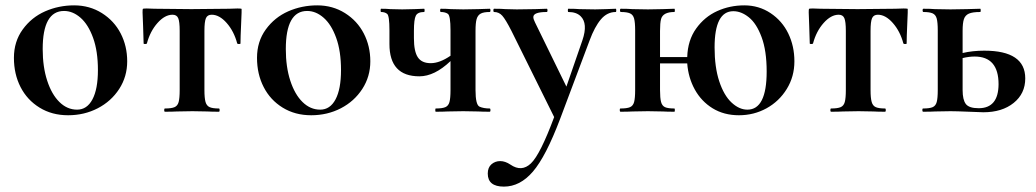

<svg xmlns="http://www.w3.org/2000/svg" viewBox="-20 -419 3884 720"><path d="M220.2 -377.9Q140.1 -377.9 140.1 -234.9Q140.1 -168 157 -116.5Q173.8 -64.9 202.9 -36.4Q231.9 -7.8 269 -7.8Q306.2 -7.8 326.7 -46.4Q347.2 -85 347.2 -156Q347.2 -227.1 329.1 -277.1Q311 -327.1 282 -352.5Q252.9 -377.9 220.2 -377.9ZM57.1 -92.5Q32.2 -141.1 32.2 -202.1Q32.2 -263.2 65.2 -308.6Q98.1 -354 149.2 -376.5Q200.2 -398.9 258.1 -398.9Q315.9 -398.9 362.1 -369.9Q408.2 -340.8 432.6 -293.5Q457 -246.1 457 -189Q457 -131.8 427 -85.4Q397 -39.1 346.4 -12.9Q295.9 13.2 235.4 13.2Q174.8 13.2 128.4 -15.4Q82 -43.9 57.1 -92.5Z M598.6 -12.2Q622.6 -12.2 634.3 -17.1Q646 -22 649.9 -36.4Q653.8 -50.8 653.8 -81.1V-303.2Q653.8 -338.4 648.2 -351.1Q642.6 -363.8 627 -363.8Q598.1 -363.8 570.6 -332.8Q543 -301.8 530.8 -255.9Q529.8 -253.9 524.2 -253.9Q518.6 -253.9 518.6 -255.9L516.6 -320.8Q514.6 -360.4 514.6 -372.1Q514.6 -383.8 515.6 -385.5Q516.6 -387.2 530.3 -387.2Q543.9 -387.2 559.6 -386.2L697.8 -384.8L838.9 -386.2Q856 -387.2 870.6 -387.2Q885.3 -387.2 886 -385.5Q886.7 -383.8 884.3 -331.1Q881.8 -278.3 881.8 -255.9Q881.8 -253.9 876.2 -253.9Q870.6 -253.9 869.6 -255.9Q857.4 -301.8 830.1 -332.8Q802.7 -363.8 773.9 -363.8Q757.8 -363.8 752.2 -350.8Q746.6 -337.9 746.6 -303.2V-81.1Q746.6 -51.3 750.7 -36.6Q754.9 -22 766.4 -17.1Q777.8 -12.2 800.8 -12.2Q803.7 -12.2 803.7 -6.1Q803.7 0 800.8 0Q772.9 0 757.8 -1L701.7 -2L643.6 -1Q627.4 0 598.6 0Q595.7 0 595.7 -6.1Q595.7 -12.2 598.6 -12.2Z M1131.8 -377.9Q1051.8 -377.9 1051.8 -234.9Q1051.8 -168 1068.6 -116.5Q1085.4 -64.9 1114.5 -36.4Q1143.6 -7.8 1180.7 -7.8Q1217.8 -7.8 1238.3 -46.4Q1258.8 -85 1258.8 -156Q1258.8 -227.1 1240.7 -277.1Q1222.7 -327.1 1193.6 -352.5Q1164.6 -377.9 1131.8 -377.9ZM968.8 -92.5Q943.8 -141.1 943.8 -202.1Q943.8 -263.2 976.8 -308.6Q1009.8 -354 1060.8 -376.5Q1111.8 -398.9 1169.7 -398.9Q1227.5 -398.9 1273.7 -369.9Q1319.8 -340.8 1344.2 -293.5Q1368.7 -246.1 1368.7 -189Q1368.7 -131.8 1338.6 -85.4Q1308.6 -39.1 1258.1 -12.9Q1207.5 13.2 1147 13.2Q1086.4 13.2 1040 -15.4Q993.7 -43.9 968.8 -92.5Z M1669.4 -210V-305.2Q1669.4 -360.4 1659.4 -367.2Q1649.4 -374 1633.3 -374Q1630.4 -374 1630.4 -380.1Q1630.4 -386.2 1633.3 -386.2Q1656.2 -386.2 1670.4 -384.8L1717.3 -383.8L1773.4 -384.8Q1789.6 -385.7 1816.4 -386.2Q1819.3 -386.2 1819.3 -380.1Q1819.3 -374 1816.4 -374Q1793.5 -374 1782.5 -367.9Q1771.5 -361.8 1767.3 -347.4Q1763.2 -333 1763.2 -303.2V-81.1Q1763.2 -25.9 1778.3 -19Q1793.5 -12.2 1816.4 -12.2Q1819.3 -12.2 1819.3 -6.1Q1819.3 0 1816.4 0Q1788.6 0 1773.4 -1L1717.3 -2L1658.2 -1Q1642.1 0 1614.3 0Q1612.3 0 1612.3 -6.1Q1612.3 -12.2 1614.3 -12.2Q1638.2 -12.2 1649.9 -17.1Q1661.6 -22 1665.5 -36.4Q1669.4 -50.8 1669.4 -81.1V-189.9Q1609.4 -132.8 1552.7 -132.8Q1440.4 -132.8 1440.4 -253.9V-305.2Q1440.4 -359.9 1431.9 -366.9Q1423.3 -374 1409.2 -374Q1407.2 -374 1407.2 -380.1Q1407.2 -386.2 1409.2 -386.2Q1431.2 -386.2 1443.4 -384.8L1488.3 -383.8L1534.2 -384.8Q1547.4 -385.7 1570.3 -386.2Q1572.3 -386.2 1572.3 -380.1Q1572.3 -374 1570.3 -374Q1546.4 -374 1539.3 -360.1Q1532.2 -346.2 1532.2 -303.2V-275.9Q1532.2 -226.1 1546.9 -204.1Q1561.5 -182.1 1595.2 -182.1Q1628.9 -182.1 1669.4 -210Z M2030.3 -374Q1980 -374 1980 -355Q1980 -347.2 1986.3 -335L2104 -94.2L2164.1 -268.1Q2185.5 -331.1 2157.2 -358.4Q2141.1 -374 2111.3 -374Q2109.4 -374 2109.4 -380.1Q2109.4 -386.2 2111.3 -386.2Q2138.2 -386.2 2152.3 -384.8L2211.9 -383.8L2252 -384.8Q2264.2 -385.7 2289.1 -386.2Q2291 -386.2 2291 -380.1Q2291 -374 2289.1 -374Q2256.8 -374 2233.4 -346.4Q2210 -318.8 2190.9 -267.1L2080.1 27.8Q2026.9 168 1978.5 224.4Q1930.2 280.8 1869.6 280.8Q1809.1 280.8 1809.1 231.9Q1809.1 209 1823 197Q1836.9 185.1 1855.7 185.1Q1874.5 185.1 1894 198.2Q1936 227.1 1970.9 193.8Q2005.9 160.6 2058.1 20L1897.9 -303.2Q1876 -346.2 1863.5 -360.1Q1851.1 -374 1833 -374Q1830.1 -374 1830.1 -380.1Q1830.1 -386.2 1833 -386.2Q1860.8 -386.2 1876 -384.8L1918 -383.8L1987.3 -384.8Q2003.4 -385.7 2030.3 -386.2Q2033.2 -386.2 2033.2 -380.1Q2033.2 -374 2030.3 -374Z M2730 -377Q2659.7 -377 2659.7 -241.2Q2659.7 -167 2677.2 -114Q2694.8 -61 2723.4 -34.4Q2752 -7.8 2782.7 -7.8Q2855 -7.8 2855 -150.9Q2855 -229 2835.9 -280Q2816.9 -331.1 2788.3 -354Q2759.8 -377 2730 -377ZM2557.1 -181.2H2455.1V-81.1Q2455.1 -51.3 2459 -36.6Q2462.9 -22 2473.9 -17.1Q2484.9 -12.2 2508.8 -12.2Q2510.7 -12.2 2510.7 -6.1Q2510.7 0 2508.8 0Q2481 0 2465.8 -1L2409.7 -2L2352.1 -1Q2335.9 0 2307.1 0Q2304.2 0 2304 -6.1Q2303.7 -12.2 2307.1 -12.2Q2331.1 -12.2 2342.5 -17.1Q2354 -22 2357.9 -36.4Q2361.8 -50.8 2361.8 -81.1V-305.2Q2361.8 -335 2357.9 -349.4Q2354 -363.8 2342.5 -368.9Q2331.1 -374 2308.1 -374Q2305.2 -374 2304.9 -380.1Q2304.7 -386.2 2308.1 -386.2Q2335.9 -386.2 2351.1 -384.8L2409.7 -383.8L2465.8 -384.8Q2481.9 -385.7 2508.8 -386.2Q2510.7 -386.2 2510.7 -380.1Q2510.7 -374 2508.8 -374Q2466.3 -374 2459 -347.7Q2455.1 -333 2455.1 -303.2V-205.1H2557.1Q2559.1 -268.1 2590.6 -312Q2622.1 -356 2669.4 -377.4Q2716.8 -398.9 2771.2 -398.9Q2825.7 -398.9 2869.4 -369.9Q2913.1 -340.8 2936 -293.5Q2959 -246.1 2959 -189Q2959 -131.8 2930.4 -85.4Q2901.9 -39.1 2854.5 -12.9Q2807.1 13.2 2751 13.2Q2694.8 13.2 2652.3 -12.9Q2609.9 -39.1 2585.4 -83.5Q2561 -127.9 2557.1 -181.2Z M3096.7 -12.2Q3120.6 -12.2 3132.3 -17.1Q3144 -22 3147.9 -36.4Q3151.9 -50.8 3151.9 -81.1V-303.2Q3151.9 -338.4 3146.2 -351.1Q3140.6 -363.8 3125 -363.8Q3096.2 -363.8 3068.6 -332.8Q3041 -301.8 3028.8 -255.9Q3027.8 -253.9 3022.2 -253.9Q3016.6 -253.9 3016.6 -255.9L3014.6 -320.8Q3012.7 -360.4 3012.7 -372.1Q3012.7 -383.8 3013.7 -385.5Q3014.6 -387.2 3028.3 -387.2Q3042 -387.2 3057.6 -386.2L3195.8 -384.8L3336.9 -386.2Q3354 -387.2 3368.7 -387.2Q3383.3 -387.2 3384 -385.5Q3384.8 -383.8 3382.3 -331.1Q3379.9 -278.3 3379.9 -255.9Q3379.9 -253.9 3374.3 -253.9Q3368.7 -253.9 3367.7 -255.9Q3355.5 -301.8 3328.1 -332.8Q3300.8 -363.8 3272 -363.8Q3255.9 -363.8 3250.2 -350.8Q3244.6 -337.9 3244.6 -303.2V-81.1Q3244.6 -51.3 3248.8 -36.6Q3252.9 -22 3264.4 -17.1Q3275.9 -12.2 3298.8 -12.2Q3301.8 -12.2 3301.8 -6.1Q3301.8 0 3298.8 0Q3271 0 3255.9 -1L3199.7 -2L3141.6 -1Q3125.5 0 3096.7 0Q3093.8 0 3093.8 -6.1Q3093.8 -12.2 3096.7 -12.2Z M3724.6 -103Q3724.6 -207 3634.8 -207Q3613.8 -207 3589.8 -201.2V-81.1Q3589.8 -44.9 3601.8 -29.1Q3613.8 -13.2 3649.9 -13.2Q3724.1 -13.2 3724.6 -103ZM3824.7 -125Q3824.7 -67.9 3781.2 -33Q3737.8 2 3667.5 2L3613.8 0Q3565.9 -2 3544.4 -2L3486.8 -1Q3470.7 0 3441.9 0Q3439 0 3438.7 -6.1Q3438.5 -12.2 3441.9 -12.2Q3465.8 -12.2 3477.3 -17.1Q3488.8 -22 3492.7 -36.4Q3496.6 -50.8 3496.6 -81.1V-305.2Q3496.6 -335 3492.7 -349.4Q3488.8 -363.8 3477.3 -368.9Q3465.8 -374 3442.9 -374Q3439.9 -374 3439.7 -380.1Q3439.5 -386.2 3442.9 -386.2Q3470.7 -386.2 3485.8 -384.8L3544.4 -383.8L3606.4 -384.8Q3624.5 -385.7 3655.8 -386.2Q3657.7 -386.2 3657.7 -380.1Q3657.7 -374 3655.8 -374Q3627 -374 3613.3 -367.9Q3599.6 -361.8 3594.7 -347.4Q3589.8 -333 3589.8 -303.2V-220.2Q3627 -229 3670.9 -229Q3824.7 -229 3824.7 -125Z"/></svg>

Font: Cormorant-Bold
Style: Bold
Weight: 700
Designer: Christian Thalmann (Catharsis Fonts)
Version: Version 3.000